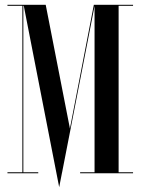

<svg xmlns="http://www.w3.org/2000/svg" viewBox="-20 -720 584 798"><path d="M533 -696V-700H370L270.6 -185.9L170 -700H11V-696H73V-4H11V0H139V-4H77V-696H78.8L226 58L237.8 -2.8L238 -3L373 -694.9V-4H313V0H533V-4H473V-696Z"/></svg>

Font: Picaflor 96 pt
Style: Regular
Weight: 400
Designer: Ariel Martín Pérez
Foundry: Tunera Type Foundry
Version: Version 1.000;hotconv 1.0.109;makeotfexe 2.5.65596